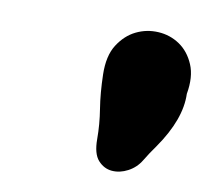

<svg xmlns="http://www.w3.org/2000/svg" viewBox="-48 -826 461 425"><g transform="rotate(10 182.5 -614.0)"><path d="M362 -650Q364 -593 316 -524Q303 -506 292.5 -488.5Q282 -471 264 -461.5Q246 -452 228 -453.5Q210 -455 197 -469.5Q184 -484 184 -517Q184 -550 178.5 -584Q173 -618 172 -660Q171 -702 187 -727Q203 -752 226.5 -763.5Q250 -775 276.5 -773.5Q303 -772 324.5 -757.5Q346 -743 357.5 -716Q369 -689 362 -650Z"/></g></svg>

Font: Knewave
Style: Regular
Weight: 400
Designer: Tyler Finck
Foundry: Tyler Finck
Version: Version 1.001